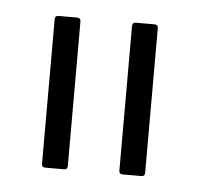

<svg xmlns="http://www.w3.org/2000/svg" viewBox="-32 -716 332 319"><g transform="rotate(5 134.0 -556.5)"><path d="M183 -430Q177 -430 177 -436V-677Q177 -683 183 -683H214Q220 -683 220 -677V-436Q220 -430 214 -430ZM54 -430Q48 -430 48 -436V-677Q48 -683 54 -683H85Q91 -683 91 -677V-436Q91 -430 85 -430Z"/></g></svg>

Font: Sofia Sans Condensed Light
Style: Regular
Weight: 300
Designer: Botio Nikoltchev, Ani Petrova
Foundry: lettersoup
Version: Version 4.101